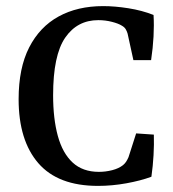

<svg xmlns="http://www.w3.org/2000/svg" viewBox="-20 -600 566 629"><path d="M301 9Q170 9 105.5 -65.5Q41 -140 41 -275Q41 -377 75.5 -444.5Q110 -512 172 -546Q234 -580 318 -580Q356 -580 400.5 -573Q445 -566 483 -551Q485 -518 483 -480.5Q481 -443 475 -403H417L398 -490Q396 -497 392 -504Q388 -511 379 -516Q368 -523 346.5 -528.5Q325 -534 302 -534Q233 -534 193.5 -476.5Q154 -419 154 -288Q154 -211 169.5 -154.5Q185 -98 218 -67.5Q251 -37 304 -37Q326 -37 347.5 -42.5Q369 -48 383 -59Q389 -64 393 -70Q397 -76 401 -85L426 -163L484 -159Q485 -127 483 -91.5Q481 -56 476 -21Q441 -8 394 0.5Q347 9 301 9Z"/></svg>

Font: Yrsa Medium
Style: Regular
Weight: 500
Designer: Anna Giedrys (Yrsa+Rasa design), David Brezina (Yrsa art-direction, Rasa art-direction, design)
Foundry: Rosetta Type Foundry
Version: Version 2.004